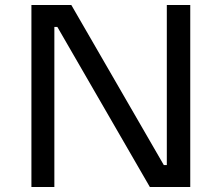

<svg xmlns="http://www.w3.org/2000/svg" viewBox="-20 -750 889 770"><path d="M106 0V-730H266L637 -88H649V-730H743V0H581L210 -642H198V0Z"/></svg>

Font: Cazoo Sans
Style: Regular
Weight: 400
Designer: Jonathan Barnbrook, Julián Moncada
Foundry: Barnbrook Fonts
Version: Version 2.000;Glyphs 3.3 (3337)